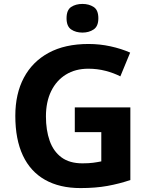

<svg xmlns="http://www.w3.org/2000/svg" viewBox="-20 -948 764 978"><path d="M361 -401H644V-31Q588 -12 527.5 -1Q467 10 390 10Q284 10 209.5 -32Q135 -74 96.5 -156Q58 -238 58 -358Q58 -470 101.5 -552Q145 -634 228 -679Q311 -724 431 -724Q488 -724 543 -712Q598 -700 643 -680L593 -559Q560 -576 518 -587Q476 -598 430 -598Q364 -598 315.5 -568Q267 -538 240.5 -483.5Q214 -429 214 -355Q214 -285 233 -231Q252 -177 293 -146.5Q334 -116 400 -116Q432 -116 454.5 -119Q477 -122 496 -126V-275H361ZM400 -928Q433 -928 457 -912.5Q481 -897 481 -855Q481 -814 457 -798Q433 -782 400 -782Q366 -782 342.5 -798Q319 -814 319 -855Q319 -897 342.5 -912.5Q366 -928 400 -928Z"/></svg>

Font: Noto Sans Myanmar
Style: Regular
Weight: 400
Designer: Monotype Design Team
Foundry: Monotype Imaging Inc.
Version: Version 2.107